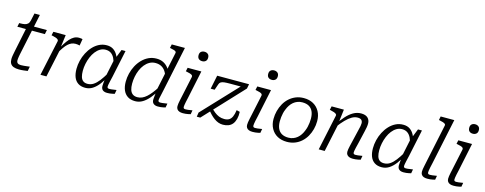

<svg xmlns="http://www.w3.org/2000/svg" viewBox="-28 -1530 5808 2298"><g transform="rotate(15 2875.5 -381.5)"><path d="M206 5Q167 5 140.5 -5Q114 -15 101 -36.5Q88 -58 88 -92Q88 -113 93 -141Q98 -169 104 -198L171 -523L214 -537H409L398 -484H57L67 -532H77Q110 -532 133.5 -536.5Q157 -541 172.5 -555.5Q188 -570 194 -598L214 -690H281L173 -176Q170 -162 167.5 -147.5Q165 -133 163.5 -120.5Q162 -108 162 -99Q162 -73 175.5 -62Q189 -51 216 -51Q234 -51 255.5 -53Q277 -55 296 -57.5Q315 -60 325 -61L314 -5Q294 -2 265.5 1.5Q237 5 206 5Z M473 0H547L627 -374L621 -375L642 -537H489L479 -491L490 -489Q515 -484 533.5 -477.5Q552 -471 561 -462.5Q570 -454 568 -442ZM849 -542Q846 -544 833.5 -546Q821 -548 805 -548Q772 -548 744.5 -533Q717 -518 692 -490Q667 -462 642 -422Q617 -382 588 -331L604 -308Q627 -348 648 -378Q669 -408 690 -427.5Q711 -447 734 -457Q757 -467 784 -467Q799 -467 811.5 -465Q824 -463 835 -460Z M1316 -376 1287 -337Q1278 -386 1261 -420.5Q1244 -455 1217 -473.5Q1190 -492 1151 -492Q1114 -492 1083 -473.5Q1052 -455 1027 -423Q1002 -391 985 -350Q968 -309 959 -265Q950 -221 950 -178Q950 -135 959 -104Q968 -73 989 -57Q1010 -41 1043 -41Q1084 -41 1117.5 -63Q1151 -85 1183.5 -127Q1216 -169 1252 -230L1267 -200Q1235 -137 1198.5 -89Q1162 -41 1120.5 -14.5Q1079 12 1029 12Q976 12 940.5 -11.5Q905 -35 888 -78Q871 -121 871 -181Q871 -231 883.5 -283Q896 -335 920.5 -382.5Q945 -430 979.5 -467Q1014 -504 1057 -525.5Q1100 -547 1151 -547Q1200 -547 1233 -524.5Q1266 -502 1286.5 -463.5Q1307 -425 1316 -376ZM1383 -538 1312 -201Q1303 -163 1297 -137Q1291 -111 1288.5 -95.5Q1286 -80 1286 -73Q1286 -61 1292.5 -55.5Q1299 -50 1313 -50Q1337 -50 1360 -54.5Q1383 -59 1400 -60L1391 -10Q1378 -7 1362.5 -3.5Q1347 0 1331 1.5Q1315 3 1297 3Q1275 3 1258.5 -4Q1242 -11 1233 -25.5Q1224 -40 1224 -62Q1224 -74 1226.5 -102.5Q1229 -131 1234 -165L1228 -163L1279 -406L1284 -413L1334 -538Z M1648 12Q1591 12 1554 -12.5Q1517 -37 1498.5 -81Q1480 -125 1480 -185Q1480 -236 1492.5 -287.5Q1505 -339 1529.5 -385.5Q1554 -432 1589.5 -468.5Q1625 -505 1669.5 -526Q1714 -547 1768 -547Q1817 -547 1854 -527.5Q1891 -508 1916 -474Q1941 -440 1955 -395L1923 -356Q1913 -398 1892.5 -429Q1872 -460 1841 -476.5Q1810 -493 1768 -493Q1728 -493 1695 -474.5Q1662 -456 1636.5 -424.5Q1611 -393 1594 -353Q1577 -313 1568.5 -269Q1560 -225 1560 -182Q1560 -138 1570 -106.5Q1580 -75 1602.5 -58Q1625 -41 1661 -41Q1693 -41 1720.5 -53.5Q1748 -66 1774.5 -89.5Q1801 -113 1827.5 -147Q1854 -181 1882 -224L1895 -192Q1859 -131 1820.5 -85Q1782 -39 1739.5 -13.5Q1697 12 1648 12ZM1927 3Q1894 3 1874 -13Q1854 -29 1854 -62Q1854 -70 1855.5 -84.5Q1857 -99 1859 -118Q1861 -137 1864 -158L1859 -160L1966 -666Q1970 -680 1962.5 -687.5Q1955 -695 1938.5 -700Q1922 -705 1897 -710L1887 -712L1897 -758H2060L1943 -201Q1935 -162 1929 -136.5Q1923 -111 1920 -96Q1917 -81 1917 -73Q1917 -61 1923.5 -55.5Q1930 -50 1944 -50Q1968 -50 1991 -54.5Q2014 -59 2030 -60L2021 -10Q2008 -7 1993 -3.5Q1978 0 1961.5 1.5Q1945 3 1927 3Z M2154 -62Q2154 -77 2156.5 -94Q2159 -111 2164.5 -137.5Q2170 -164 2179 -205L2230 -444Q2232 -457 2223.5 -465Q2215 -473 2197 -478.5Q2179 -484 2154 -489L2143 -491L2153 -537H2323L2251 -193Q2243 -159 2238 -135Q2233 -111 2231 -96.5Q2229 -82 2229 -73Q2229 -61 2235.5 -55.5Q2242 -50 2256 -50Q2272 -50 2287.5 -52Q2303 -54 2317 -56.5Q2331 -59 2341 -60L2332 -10Q2319 -7 2303.5 -3.5Q2288 0 2271 1.5Q2254 3 2236 3Q2212 3 2193 -4Q2174 -11 2164 -26Q2154 -41 2154 -62ZM2240 -717Q2240 -746 2256.5 -760.5Q2273 -775 2300 -775Q2325 -775 2342 -760.5Q2359 -746 2359 -717Q2359 -687 2342 -672.5Q2325 -658 2300 -658Q2273 -658 2256.5 -672.5Q2240 -687 2240 -717Z M2736 12Q2705 12 2678 2Q2651 -8 2625.5 -26.5Q2600 -45 2576 -70Q2552 -95 2526 -126L2554 -153Q2584 -125 2611 -103.5Q2638 -82 2667.5 -70Q2697 -58 2734 -58Q2769 -58 2792 -71.5Q2815 -85 2829.5 -116Q2844 -147 2851 -199L2892 -189Q2894 -138 2884 -100Q2874 -62 2854 -37Q2834 -12 2804 0Q2774 12 2736 12ZM2453 0H2410L2418 -53L2834 -495L2847 -485H2694Q2650 -485 2622.5 -482Q2595 -479 2580 -469.5Q2565 -460 2559 -442L2533 -367H2484L2519 -537H2914L2903 -481Z M3017 -62Q3017 -77 3019.5 -94Q3022 -111 3027.5 -137.5Q3033 -164 3042 -205L3093 -444Q3095 -457 3086.5 -465Q3078 -473 3060 -478.5Q3042 -484 3017 -489L3006 -491L3016 -537H3186L3114 -193Q3106 -159 3101 -135Q3096 -111 3094 -96.5Q3092 -82 3092 -73Q3092 -61 3098.5 -55.5Q3105 -50 3119 -50Q3135 -50 3150.5 -52Q3166 -54 3180 -56.5Q3194 -59 3204 -60L3195 -10Q3182 -7 3166.5 -3.5Q3151 0 3134 1.5Q3117 3 3099 3Q3075 3 3056 -4Q3037 -11 3027 -26Q3017 -41 3017 -62ZM3103 -717Q3103 -746 3119.5 -760.5Q3136 -775 3163 -775Q3188 -775 3205 -760.5Q3222 -746 3222 -717Q3222 -687 3205 -672.5Q3188 -658 3163 -658Q3136 -658 3119.5 -672.5Q3103 -687 3103 -717Z M3708 -178Q3718 -202 3724 -227Q3730 -252 3733 -278.5Q3736 -305 3736 -329Q3736 -382 3719.5 -418.5Q3703 -455 3670.5 -474Q3638 -493 3588 -493Q3555 -493 3527.5 -482.5Q3500 -472 3478 -453.5Q3456 -435 3439.5 -410Q3423 -385 3412 -356Q3402 -333 3396 -307.5Q3390 -282 3387 -256Q3384 -230 3384 -205Q3384 -153 3400.5 -116Q3417 -79 3450 -60Q3483 -41 3532 -41Q3565 -41 3592.5 -51.5Q3620 -62 3642 -80.5Q3664 -99 3680.5 -124Q3697 -149 3708 -178ZM3304 -212Q3304 -264 3317 -313Q3330 -362 3354 -404.5Q3378 -447 3413.5 -479Q3449 -511 3494 -529Q3539 -547 3592 -547Q3660 -547 3710 -519Q3760 -491 3788 -440Q3816 -389 3816 -321Q3816 -269 3803 -220Q3790 -171 3766 -129Q3742 -87 3706.5 -55Q3671 -23 3626 -5.5Q3581 12 3528 12Q3460 12 3410 -15.5Q3360 -43 3332 -94Q3304 -145 3304 -212Z M3921 0H3995L4074 -371L4070 -381L4089 -537H3937L3927 -491L3938 -489Q3963 -484 3981 -477.5Q3999 -471 4008.5 -462.5Q4018 -454 4015 -442ZM4360 -193 4397 -352Q4404 -380 4408 -404.5Q4412 -429 4412 -450Q4412 -494 4384.5 -520.5Q4357 -547 4302 -547Q4251 -547 4205.5 -521Q4160 -495 4118.5 -448.5Q4077 -402 4036 -342L4049 -313Q4091 -369 4129 -408Q4167 -447 4202.5 -467.5Q4238 -488 4274 -488Q4307 -488 4321.5 -473.5Q4336 -459 4336 -433Q4336 -417 4332.5 -399Q4329 -381 4322 -353L4287 -205Q4277 -164 4271 -137.5Q4265 -111 4262 -93.5Q4259 -76 4259 -62Q4259 -40 4269.5 -25.5Q4280 -11 4298.5 -4Q4317 3 4342 3Q4359 3 4376 1.5Q4393 0 4409 -3.5Q4425 -7 4438 -10L4447 -60Q4437 -59 4423 -56.5Q4409 -54 4393.5 -52Q4378 -50 4362 -50Q4349 -50 4342 -55.5Q4335 -61 4335 -73Q4335 -82 4337.5 -96.5Q4340 -111 4345.5 -134.5Q4351 -158 4360 -193Z M4989 -376 4960 -337Q4951 -386 4934 -420.5Q4917 -455 4890 -473.5Q4863 -492 4824 -492Q4787 -492 4756 -473.5Q4725 -455 4700 -423Q4675 -391 4658 -350Q4641 -309 4632 -265Q4623 -221 4623 -178Q4623 -135 4632 -104Q4641 -73 4662 -57Q4683 -41 4716 -41Q4757 -41 4790.5 -63Q4824 -85 4856.5 -127Q4889 -169 4925 -230L4940 -200Q4908 -137 4871.5 -89Q4835 -41 4793.5 -14.5Q4752 12 4702 12Q4649 12 4613.5 -11.5Q4578 -35 4561 -78Q4544 -121 4544 -181Q4544 -231 4556.5 -283Q4569 -335 4593.5 -382.5Q4618 -430 4652.5 -467Q4687 -504 4730 -525.5Q4773 -547 4824 -547Q4873 -547 4906 -524.5Q4939 -502 4959.5 -463.5Q4980 -425 4989 -376ZM5056 -538 4985 -201Q4976 -163 4970 -137Q4964 -111 4961.5 -95.5Q4959 -80 4959 -73Q4959 -61 4965.5 -55.5Q4972 -50 4986 -50Q5010 -50 5033 -54.5Q5056 -59 5073 -60L5064 -10Q5051 -7 5035.5 -3.5Q5020 0 5004 1.5Q4988 3 4970 3Q4948 3 4931.5 -4Q4915 -11 4906 -25.5Q4897 -40 4897 -62Q4897 -74 4899.5 -102.5Q4902 -131 4907 -165L4901 -163L4952 -406L4957 -413L5007 -538Z M5305 -666Q5308 -678 5299 -685.5Q5290 -693 5272.5 -699Q5255 -705 5229 -710L5220 -712L5229 -758H5398L5279 -193Q5271 -159 5266 -135Q5261 -111 5259 -96.5Q5257 -82 5257 -73Q5257 -61 5264 -55.5Q5271 -50 5284 -50Q5301 -50 5316 -52Q5331 -54 5345 -56.5Q5359 -59 5370 -60L5361 -10Q5348 -7 5332.5 -3.5Q5317 0 5300 1.5Q5283 3 5265 3Q5240 3 5221.5 -4Q5203 -11 5193 -26Q5183 -41 5183 -62Q5183 -77 5185.5 -94Q5188 -111 5194 -138Q5200 -165 5208 -205Z M5508 -62Q5508 -77 5510.5 -94Q5513 -111 5518.5 -137.5Q5524 -164 5533 -205L5584 -444Q5586 -457 5577.5 -465Q5569 -473 5551 -478.5Q5533 -484 5508 -489L5497 -491L5507 -537H5677L5605 -193Q5597 -159 5592 -135Q5587 -111 5585 -96.5Q5583 -82 5583 -73Q5583 -61 5589.5 -55.5Q5596 -50 5610 -50Q5626 -50 5641.5 -52Q5657 -54 5671 -56.5Q5685 -59 5695 -60L5686 -10Q5673 -7 5657.5 -3.5Q5642 0 5625 1.5Q5608 3 5590 3Q5566 3 5547 -4Q5528 -11 5518 -26Q5508 -41 5508 -62ZM5594 -717Q5594 -746 5610.5 -760.5Q5627 -775 5654 -775Q5679 -775 5696 -760.5Q5713 -746 5713 -717Q5713 -687 5696 -672.5Q5679 -658 5654 -658Q5627 -658 5610.5 -672.5Q5594 -687 5594 -717Z"/></g></svg>

Font: Roboto Serif Light
Style: Italic
Weight: 300
Italic angle: -10°
Version: Version 1.007